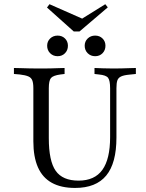

<svg xmlns="http://www.w3.org/2000/svg" viewBox="-20 -901 708 932"><path d="M141.9 -369.4V-472.6Q141.9 -497.6 136.7 -510.9Q131.5 -524.2 117.3 -530.2Q103.2 -536.3 75.8 -539.5L47.6 -541.9V-571Q61.3 -571 81.5 -570.2Q101.6 -569.4 124.6 -569Q147.6 -568.5 171 -568.5H179H185.5Q205.6 -568.5 225.8 -569Q246 -569.4 263.7 -570.2Q281.5 -571 293.5 -571V-541.9L273.4 -539.5Q237.9 -534.7 227.4 -522.2Q216.9 -509.7 216.9 -472.6V-369.4ZM344.4 11.3Q276.6 11.3 231.5 -13.7Q186.3 -38.7 164.1 -89.1Q141.9 -139.5 141.9 -215.3V-369.4H216.9V-230.6Q216.9 -119.4 250.4 -71.8Q283.9 -24.2 361.3 -24.2Q439.5 -24.2 477 -76.6Q514.5 -129 514.5 -235.5V-369.4H545.2V-233.1Q545.2 -108.9 495.6 -48.8Q446 11.3 344.4 11.3ZM514.5 -369.4V-472.6Q514.5 -509.7 504.8 -523Q495.2 -536.3 459.7 -539.5L438.7 -541.9V-571Q454.8 -570.2 479.8 -569.4Q504.8 -568.5 529.8 -568.5Q549.2 -568.5 569.8 -569Q590.3 -569.4 608.9 -570.2Q627.4 -571 639.5 -571V-541.9L608.1 -538.7Q581.5 -536.3 567.7 -529.8Q554 -523.4 549.6 -510.5Q545.2 -497.6 545.2 -472.6V-369.4ZM259.7 -628.2Q237.9 -628.2 223.4 -642.7Q208.9 -657.3 208.9 -679Q208.9 -700 223.4 -714.1Q237.9 -728.2 259.7 -728.2Q281.5 -728.2 295.6 -714.1Q309.7 -700 309.7 -679Q309.7 -657.3 295.6 -642.7Q281.5 -628.2 259.7 -628.2ZM441.9 -628.2Q420.2 -628.2 405.6 -642.7Q391.1 -657.3 391.1 -679Q391.1 -700 405.6 -714.1Q420.2 -728.2 441.9 -728.2Q463.7 -728.2 477.8 -714.1Q491.9 -700 491.9 -679Q491.9 -657.3 477.8 -642.7Q463.7 -628.2 441.9 -628.2ZM491.1 -880.6 503.2 -865.3 366.1 -748.4H337.9L208.1 -864.5L220.2 -880.6L404.8 -799.2L354 -795.2Z"/></svg>

Font: Playfair 5pt SemiExpanded Light Light
Style: Regular
Weight: 300
Version: Version 2.203